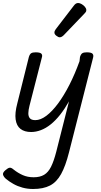

<svg xmlns="http://www.w3.org/2000/svg" viewBox="-40 -863 674 1277"><path d="M167 15Q123 15 96.5 -5.5Q70 -26 64 -68.5Q58 -111 75 -175L152 -484Q158 -503 167.5 -509Q177 -515 197 -515Q226 -515 235 -506Q244 -497 238 -479L156 -159Q149 -132 148.5 -110.5Q148 -89 158.5 -76.5Q169 -64 195 -64Q230 -64 268.5 -93Q307 -122 346 -174.5Q385 -227 421.5 -298.5Q458 -370 489 -456L492 -484Q498 -503 507.5 -509Q517 -515 537 -515Q566 -515 575 -506Q584 -497 579 -479L419 150Q396 241 366.5 294.5Q337 348 292.5 371Q248 394 180 394Q143 394 110 385Q77 376 49.5 360.5Q22 345 0 327Q-15 314 -19.5 300Q-24 286 -4 269Q13 254 24 252.5Q35 251 51 265Q80 288 112 302Q144 316 184 316Q226 316 253.5 299.5Q281 283 299.5 246Q318 209 334 147L419 -189Q390 -138 359.5 -99.5Q329 -61 297 -35.5Q265 -10 232 2.5Q199 15 167 15ZM357 -615Q348 -615 335 -625Q322 -635 322 -646Q322 -652 324 -657Q326 -662 331 -669L450 -824Q458 -835 465 -839Q472 -843 480 -843Q490 -843 502.5 -836Q515 -829 524.5 -818Q534 -807 534 -796Q534 -788 530.5 -783Q527 -778 521 -772L384 -629Q370 -615 357 -615Z"/></svg>

Font: Playwrite IS
Style: Regular
Weight: 400
Designer: Veronika Burian, José Scaglione
Foundry: TypeTogether
Version: Version 1.002